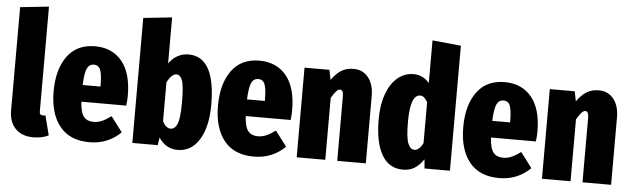

<svg xmlns="http://www.w3.org/2000/svg" viewBox="-49 -940 3739 1137"><g transform="rotate(5 1821.0 -371.5)"><path d="M31 -130V-743L201 -761V-138Q201 -116 220 -116Q228 -116 236 -118L266 -1Q226 18 175 18Q107 18 69 -21.5Q31 -61 31 -130Z M708 -217H441Q445 -152 465 -128Q485 -104 522 -104Q549 -104 573 -114.5Q597 -125 627 -147L695 -57Q660 -22 613.5 -2Q567 18 509 18Q392 18 332 -57Q272 -132 272 -264Q272 -395 329 -473Q386 -551 494 -551Q595 -551 653.5 -481Q712 -411 712 -275Q712 -251 708 -217ZM546 -323Q546 -386 535.5 -414Q525 -442 496 -442Q469 -442 456 -415.5Q443 -389 440 -316H546Z M1209 -266Q1209 -135 1162 -58.5Q1115 18 1033 18Q998 18 969.5 1.5Q941 -15 921 -46L914 0H763V-743L933 -761V-487Q953 -517 983.5 -534Q1014 -551 1050 -551Q1129 -551 1169 -479.5Q1209 -408 1209 -266ZM1035 -266Q1035 -363 1023 -395Q1011 -427 989 -427Q960 -427 933 -376V-144Q953 -104 981 -104Q1008 -104 1021.5 -138.5Q1035 -173 1035 -266Z M1685 -217H1418Q1422 -152 1442 -128Q1462 -104 1499 -104Q1526 -104 1550 -114.5Q1574 -125 1604 -147L1672 -57Q1637 -22 1590.5 -2Q1544 18 1486 18Q1369 18 1309 -57Q1249 -132 1249 -264Q1249 -395 1306 -473Q1363 -551 1471 -551Q1572 -551 1630.5 -481Q1689 -411 1689 -275Q1689 -251 1685 -217ZM1523 -323Q1523 -386 1512.5 -414Q1502 -442 1473 -442Q1446 -442 1433 -415.5Q1420 -389 1417 -316H1523Z M2151 -400V0H1981V-383Q1981 -422 1961 -422Q1950 -422 1938 -408.5Q1926 -395 1910 -368V0H1740V-533H1888L1900 -474Q1927 -513 1957.5 -532Q1988 -551 2030 -551Q2086 -551 2118.5 -510Q2151 -469 2151 -400Z M2651 -743V0H2500L2495 -54Q2472 -20 2443 -1Q2414 18 2372 18Q2290 18 2247 -55.5Q2204 -129 2204 -267Q2204 -353 2227.5 -417.5Q2251 -482 2292.5 -516.5Q2334 -551 2387 -551Q2444 -551 2481 -506V-760ZM2481 -149V-393Q2470 -411 2460 -419.5Q2450 -428 2437 -428Q2378 -428 2378 -267Q2378 -173 2392 -139Q2406 -105 2430 -105Q2459 -105 2481 -149Z M3143 -217H2876Q2880 -152 2900 -128Q2920 -104 2957 -104Q2984 -104 3008 -114.5Q3032 -125 3062 -147L3130 -57Q3095 -22 3048.5 -2Q3002 18 2944 18Q2827 18 2767 -57Q2707 -132 2707 -264Q2707 -395 2764 -473Q2821 -551 2929 -551Q3030 -551 3088.5 -481Q3147 -411 3147 -275Q3147 -251 3143 -217ZM2981 -323Q2981 -386 2970.5 -414Q2960 -442 2931 -442Q2904 -442 2891 -415.5Q2878 -389 2875 -316H2981Z M3609 -400V0H3439V-383Q3439 -422 3419 -422Q3408 -422 3396 -408.5Q3384 -395 3368 -368V0H3198V-533H3346L3358 -474Q3385 -513 3415.5 -532Q3446 -551 3488 -551Q3544 -551 3576.5 -510Q3609 -469 3609 -400Z"/></g></svg>

Font: Fira Sans Extra Condensed ExtraBold
Style: Regular
Weight: 800
Width: 1
Designer: Carrois Corporate & Edenspiekermann AG
Foundry: Carrois Corporate GbR & Edenspiekermann AG
Version: Version 4.203